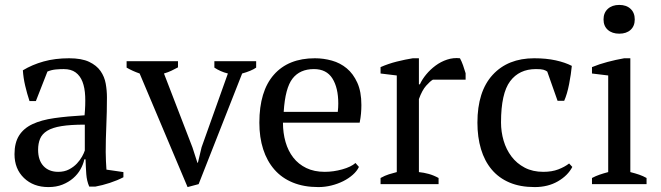

<svg xmlns="http://www.w3.org/2000/svg" viewBox="-20 -749 2688 781"><path d="M410 -131Q410 -109 411 -93Q412 -77 413 -59L482 -49V-28Q457 -15 426.5 -5Q396 5 368 10H343Q333 -13 331 -40.5Q329 -68 328 -101H323Q319 -81 307.5 -60.5Q296 -40 277.5 -24Q259 -8 234 2Q209 12 177 12Q116 12 77.5 -25Q39 -62 39 -122Q39 -168 57.5 -197.5Q76 -227 112 -244Q148 -261 201 -268.5Q254 -276 324 -280Q328 -323 326.5 -357.5Q325 -392 315.5 -416.5Q306 -441 287.5 -454.5Q269 -468 239 -468Q225 -468 207.5 -466.5Q190 -465 173 -458L126 -338H100Q90 -368 82.5 -400Q75 -432 73 -463Q111 -486 157.5 -499Q204 -512 261 -512Q312 -512 342.5 -497.5Q373 -483 389 -460Q405 -437 410 -409Q415 -381 415 -353Q415 -293 412.5 -237.5Q410 -182 410 -131ZM217 -50Q242 -50 261 -60Q280 -70 293 -84Q306 -98 314 -112.5Q322 -127 325 -137V-242Q267 -242 230 -236Q193 -230 172 -217Q151 -204 143 -184.5Q135 -165 135 -140Q135 -97 157 -73.5Q179 -50 217 -50Z M743 12 548 -450Q519 -460 495 -474V-500H704V-475Q691 -468 677.5 -461.5Q664 -455 647 -450L763 -149L783 -87H785L800 -150L907 -450Q891 -454 877.5 -460Q864 -466 852 -474V-500H1022V-474Q1012 -467 997.5 -461Q983 -455 965 -450L788 0Z M1440 -70Q1432 -53 1415 -38Q1398 -23 1376 -12Q1354 -1 1328 5.5Q1302 12 1275 12Q1216 12 1171 -6.5Q1126 -25 1096 -59.5Q1066 -94 1050.5 -142Q1035 -190 1035 -250Q1035 -378 1094 -445Q1153 -512 1261 -512Q1296 -512 1330 -502.5Q1364 -493 1390.5 -471Q1417 -449 1433.5 -412.5Q1450 -376 1450 -322Q1450 -305 1448.5 -287.5Q1447 -270 1443 -250H1131Q1131 -208 1141.5 -171.5Q1152 -135 1173 -108Q1194 -81 1226 -65.5Q1258 -50 1301 -50Q1336 -50 1372 -60Q1408 -70 1426 -86ZM1257 -468Q1200 -468 1170 -429.5Q1140 -391 1134 -294H1354Q1355 -303 1355.5 -311.5Q1356 -320 1356 -328Q1356 -392 1332 -430Q1308 -468 1257 -468Z M1741 -425Q1730 -419 1713.5 -400.5Q1697 -382 1684 -346V-49Q1704 -47 1724 -41.5Q1744 -36 1764 -25V0H1528V-25Q1546 -35 1562 -40Q1578 -45 1594 -49V-442L1528 -450V-476Q1560 -490 1594 -498.5Q1628 -507 1659 -512H1684V-406H1688Q1697 -426 1713.5 -446Q1730 -466 1751.5 -482Q1773 -498 1798.5 -506.5Q1824 -515 1851 -512Q1858 -499 1863.5 -483.5Q1869 -468 1874 -451V-425Z M2308 -70Q2290 -35 2249.5 -11.5Q2209 12 2155 12Q2096 12 2052.5 -6.5Q2009 -25 1980 -59.5Q1951 -94 1936.5 -142.5Q1922 -191 1922 -250Q1922 -377 1984 -444.5Q2046 -512 2153 -512Q2202 -512 2240.5 -503.5Q2279 -495 2306 -481Q2303 -448 2295 -407Q2287 -366 2275 -339H2248L2206 -458Q2199 -463 2190 -465.5Q2181 -468 2160 -468Q2092 -468 2055 -418.5Q2018 -369 2018 -251Q2018 -213 2028.5 -177Q2039 -141 2060.5 -112.5Q2082 -84 2114.5 -67Q2147 -50 2190 -50Q2225 -50 2251 -60Q2277 -70 2295 -84Z M2388 0ZM2610 0H2388V-25Q2403 -33 2419 -38.5Q2435 -44 2454 -49V-442L2388 -450V-476Q2417 -488 2451 -497Q2485 -506 2519 -512H2544V-49Q2564 -44 2580 -38.5Q2596 -33 2610 -25ZM2435 -670Q2435 -697 2452.5 -713Q2470 -729 2499 -729Q2528 -729 2545 -713Q2562 -697 2562 -670Q2562 -643 2545 -627.5Q2528 -612 2499 -612Q2470 -612 2452.5 -627.5Q2435 -643 2435 -670Z"/></svg>

Font: PT Serif
Style: Regular
Weight: 400
Designer: A.Korolkova, O.Umpeleva, V.Yefimov
Foundry: ParaType Ltd
Version: Version 1.000W OFL; ttfautohint (v1.6)